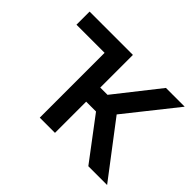

<svg xmlns="http://www.w3.org/2000/svg" viewBox="-116 -748 950 950"><g transform="rotate(45 359.5 -272.5)"><path d="M237.8 0V-453.6H41V-545.4H344.2V-316.9H395L575.2 -545.4H706.5L495.6 -280.3L709 0H577.6L413.1 -218.3H344.2V0Z"/></g></svg>

Font: Interop Med
Style: Regular
Weight: 500
Designer: Rasmus Andersson, Google, Jang Haemin
Foundry: jhaemin
Version: Version 1.007